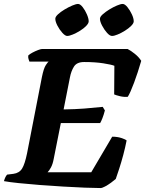

<svg xmlns="http://www.w3.org/2000/svg" viewBox="-31 -952 735 972"><path d="M478 0Q448 0 398 -2Q348 -4 288.5 -7.5Q229 -11 170.5 -15.5Q112 -20 64 -25Q16 -30 -11 -35Q-5 -57 5 -68L37 -72Q67 -76 81 -99Q95 -122 106 -176L181 -561Q190 -606 201 -622.5Q212 -639 215 -640H118Q116 -646 113.5 -653Q111 -660 112 -671Q119 -678 133 -685.5Q147 -693 161.5 -698.5Q176 -704 182 -704H615Q631 -696 651.5 -679.5Q672 -663 684 -644Q667 -585 648 -534Q629 -483 616 -462Q597 -460 576.5 -465Q556 -470 547 -474L548 -619Q533 -625 492 -631.5Q451 -638 395 -638Q358 -638 343.5 -615Q329 -592 323 -560L291 -398Q352 -399 396.5 -402.5Q441 -406 489 -411L500 -393Q494 -370 487.5 -353.5Q481 -337 476 -329H277L241 -148Q236 -121 227 -104.5Q218 -88 210 -80H431L537 -260Q563 -260 583 -253.5Q603 -247 610 -241Q603 -205 593 -167.5Q583 -130 572.5 -98Q562 -66 555 -46Q546 -38 531 -27Q516 -16 501 -8Q486 0 478 0ZM536 -770Q525 -770 511 -785.5Q497 -801 486 -822Q475 -843 475 -857Q475 -867 489 -879.5Q503 -892 522.5 -904Q542 -916 561 -924Q580 -932 590 -932Q601 -932 614 -916Q627 -900 636.5 -879.5Q646 -859 646 -844Q646 -834 633 -821Q620 -808 601.5 -796.5Q583 -785 565 -777.5Q547 -770 536 -770ZM309 -770Q299 -770 284.5 -786Q270 -802 259.5 -822.5Q249 -843 249 -857Q249 -867 262.5 -879.5Q276 -892 296 -904Q316 -916 335 -924Q354 -932 364 -932Q375 -932 387.5 -916Q400 -900 409 -879Q418 -858 418 -844Q418 -834 405.5 -821Q393 -808 374.5 -796.5Q356 -785 338 -777.5Q320 -770 309 -770Z"/></svg>

Font: Texturina ExtraBold
Style: Italic
Weight: 800
Italic angle: -11°
Designer: Guillermo Torres Carreño
Foundry: Omnibus-Type
Version: Version 1.002; ttfautohint (v1.8.3)